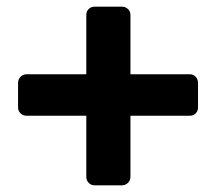

<svg xmlns="http://www.w3.org/2000/svg" viewBox="-20 -587 647 574"><path d="M263 -33Q252 -33 245 -40.5Q238 -48 238 -58V-241H60Q49 -241 41.5 -248Q34 -255 34 -266V-339Q34 -350 41.5 -357.5Q49 -365 60 -365H238V-542Q238 -553 245 -560Q252 -567 263 -567H345Q355 -567 362.5 -560Q370 -553 370 -542V-365H547Q558 -365 565 -357.5Q572 -350 572 -339V-266Q572 -255 565 -248Q558 -241 547 -241H370V-58Q370 -48 362.5 -40.5Q355 -33 345 -33Z"/></svg>

Font: Rubik
Style: Bold
Weight: 700
Designer: Hubert and Fischer
Foundry: Hubert and Fischer
Version: Version 2.300;gftools[0.9.30]